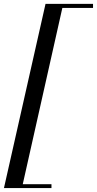

<svg xmlns="http://www.w3.org/2000/svg" viewBox="-30 -800 490 970"><path d="M-10 150 200 -780.5H440V-760H285L85 130.5H230V150Z"/></svg>

Font: Bodoni Moda SC
Style: Italic
Weight: 400
Italic angle: -13°
Designer: Owen Earl
Foundry: indestructible type
Version: Version 2.005